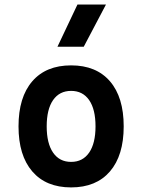

<svg xmlns="http://www.w3.org/2000/svg" viewBox="-20 -815 626 845"><path d="M293 9.8Q182.6 9.8 122.1 -60.5Q61.5 -130.9 61.5 -258.8Q61.5 -387.2 122.1 -457.3Q182.6 -527.3 293 -527.3Q403.3 -527.3 463.9 -457.3Q524.4 -387.2 524.4 -258.8Q524.4 -130.9 463.9 -60.5Q403.3 9.8 293 9.8ZM293 -102.5Q344.2 -102.5 372.3 -143.3Q400.4 -184.1 400.4 -258.8Q400.4 -334 372.3 -374.5Q344.2 -415 293 -415Q241.7 -415 213.6 -374.5Q185.5 -334 185.5 -258.8Q185.5 -184.1 213.6 -143.3Q241.7 -102.5 293 -102.5ZM232.9 -609.4 320.8 -794.9H446.3L348.6 -609.4Z"/></svg>

Font: Cascadia Mono NF SemiBold
Style: Regular
Weight: 600
Monospace: yes
Designer: Aaron Bell
Foundry: Saja Typeworks
Version: Version 2404.023; ttfautohint (v1.8.4)